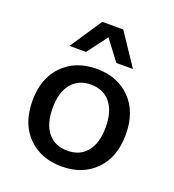

<svg xmlns="http://www.w3.org/2000/svg" viewBox="-136 -846 872 961"><g transform="rotate(20 300.0 -365.0)"><path d="M469.2 -570.8H380.9L299.8 -678.2L219.2 -570.8H130.9L244.1 -740.2H356ZM119.6 -440.2Q188.5 -509.8 299.8 -509.8Q411.1 -509.8 479.5 -440.2Q547.9 -370.6 547.9 -250Q547.9 -129.4 479.5 -59.8Q411.1 9.8 299.8 9.8Q188.5 9.8 119.6 -59.8Q50.8 -129.4 50.8 -250Q50.8 -370.6 119.6 -440.2ZM299.8 -425.8Q232.9 -425.8 195.6 -379.9Q158.2 -334 158.2 -250Q158.2 -166 195.6 -120.1Q232.9 -74.2 299.8 -74.2Q366.2 -74.2 403.6 -120.1Q440.9 -166 440.9 -250Q440.9 -334 403.6 -379.9Q366.2 -425.8 299.8 -425.8Z"/></g></svg>

Font: Work Sans Medium
Style: Regular
Weight: 500
Designer: Wei Huang
Foundry: Wei Huang
Version: Version 2.012